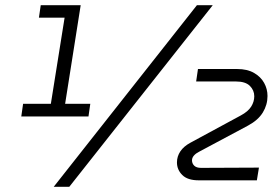

<svg xmlns="http://www.w3.org/2000/svg" viewBox="-20 -720 1081 740"><path d="M62 -271 69 -320H176L229 -652H130L137 -700H291L231 -320H328L321 -271ZM187 0 739 -700H800L247 0ZM746 -25Q703 -25 682.5 -45.5Q662 -66 662 -94Q662 -117 675 -136.5Q688 -156 714 -170L908 -275Q936 -290 948 -309Q960 -328 960 -349Q960 -372 943 -389Q926 -406 889 -406H736L743 -454H894Q933 -454 959 -439Q985 -424 998 -400.5Q1011 -377 1011 -350Q1011 -316 993 -286.5Q975 -257 936 -236L747 -135Q735 -129 727.5 -120.5Q720 -112 720 -102Q720 -90 728.5 -81.5Q737 -73 755 -73L978 -74L970 -25Z"/></svg>

Font: MuseoModerno Thin Light
Style: Italic
Weight: 300
Italic angle: -9°
Version: Version 1.003